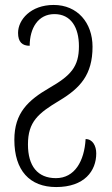

<svg xmlns="http://www.w3.org/2000/svg" viewBox="-20 -745 451 776"><path d="M207 11C321 11 369 -54 369 -125C369 -156 354 -183 326 -183C321 -94 282 -25 206 -25C132 -25 93 -74 93 -161C93 -253 134 -287 221 -339C304 -389 354 -443 354 -556C354 -653 293 -725 197 -725C104 -725 53 -665 53 -612C53 -575 70 -560 100 -560C100 -631 134 -688 200 -688C267 -688 299 -634 299 -558C299 -476 267 -440 180 -390C94 -340 38 -289 38 -180C38 -56 100 11 207 11Z"/></svg>

Font: Noto Serif Georgian ExtraCondensed Light
Style: Regular
Weight: 300
Width: 2
Designer: Monotype Design Team, Akaki Razmadze
Foundry: Google LLC
Version: Version 2.003